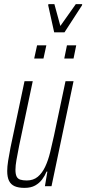

<svg xmlns="http://www.w3.org/2000/svg" viewBox="-20 -904 419 932"><path d="M99 8Q70 8 51.5 0Q33 -8 24 -26Q15 -44 15 -74Q15 -95 19.5 -123.5Q24 -152 31 -188L99 -510H139L73 -197Q65 -156 60 -128Q55 -100 55 -80Q55 -59 60.5 -47.5Q66 -36 78.5 -32Q91 -28 110 -28Q142 -28 163.5 -46Q185 -64 199.5 -95Q214 -126 223.5 -165Q233 -204 242 -245L298 -510H337L230 0H198L210 -71H206Q198 -51 184.5 -33Q171 -15 150.5 -3.5Q130 8 99 8ZM292 -620 305 -684H350L337 -620ZM146 -620 160 -684H205L191 -620ZM243 -747 214 -878 215 -884H244L273 -778L348 -884H379L378 -878L293 -747Z"/></svg>

Font: Saira UltraCondensed ExtraLight
Style: Italic
Weight: 250
Width: 1
Italic angle: -12°
Designer: Hector Gatti with collaboration of the Omnibus-Type team
Foundry: Omnibus-Type
Version: Version 1.101